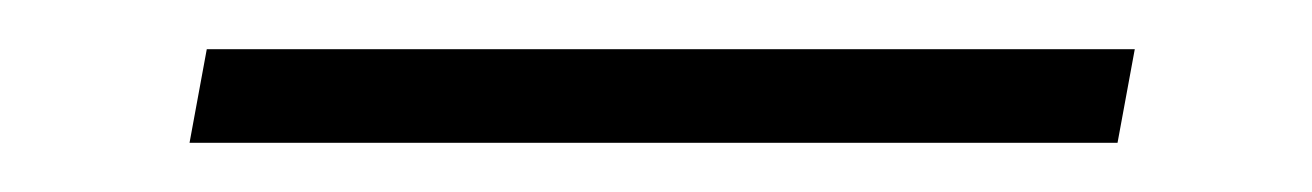

<svg xmlns="http://www.w3.org/2000/svg" viewBox="-20 -329 533 78"><path d="M57 -271 64 -309H441L434 -271Z"/></svg>

Font: DM Sans 20pt ExtraLight
Style: Italic
Weight: 250
Italic angle: -10°
Version: Version 4.004;gftools[0.9.30]